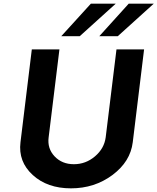

<svg xmlns="http://www.w3.org/2000/svg" viewBox="-20 -1020 861 1050"><path d="M315 -822 477 -1000H613L416 -822ZM523 -822 684 -1000H821L624 -822ZM92 -242 154 -750H305L246 -269Q238 -208 278.5 -165Q319 -122 384 -122Q449 -122 499.5 -165Q550 -208 558 -269L617 -750H768L706 -242Q693 -136 595 -63Q497 10 368 10Q239 10 159 -63Q79 -136 92 -242Z"/></svg>

Font: Orkney
Style: BoldItalic
Weight: 700
Designer: Samuel Oakes and Alfredo Marco Pradil
Foundry: Alfredo Marco Pradil
Version: 1.0; ttfautohint (v1.5)